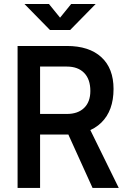

<svg xmlns="http://www.w3.org/2000/svg" viewBox="-20 -918 626 938"><path d="M168.9 -260.7V-361.3H306.6Q360.8 -361.3 391.1 -390.9Q421.4 -420.4 421.4 -473.6Q421.4 -530.8 391.1 -561.8Q360.8 -592.8 306.6 -592.8H170.9L159.2 -693.4H306.6Q415.5 -693.4 475.1 -638.7Q534.7 -584 534.7 -483.4Q534.7 -377.4 475.1 -319.1Q415.5 -260.7 306.6 -260.7ZM65.9 0V-693.4H175.8V0ZM432.1 0 284.2 -326.2H399.9L560.1 0ZM224.1 -771.5 99.6 -898.4H219.2L278.3 -825.7H268.6L327.6 -898.4H447.3L322.8 -771.5Z"/></svg>

Font: Cascadia Mono Medium
Style: Regular
Weight: 500
Monospace: yes
Designer: Aaron Bell
Foundry: Saja Typeworks
Version: Version 2407.024